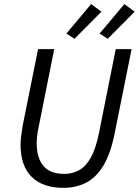

<svg xmlns="http://www.w3.org/2000/svg" viewBox="-20 -893 669 925"><path d="M285.7 12Q186.2 12 132.6 -40.9Q79.1 -93.8 79.1 -195.5Q79.1 -216.6 82.2 -240Q85.3 -263.4 89.3 -287.8L163.4 -656.3H241.2L166.2 -281Q161.3 -258.9 159.1 -239.4Q156.9 -220 156.9 -202Q156.9 -132.1 189.3 -93.7Q221.7 -55.2 289.7 -55.2Q328.1 -55.2 360.7 -72.8Q393.2 -90.4 417.6 -133.9Q442.1 -177.4 457.3 -254.2L537.6 -656.3H614L532.4 -250.6Q512.6 -151.6 477.5 -94.1Q442.3 -36.6 393.7 -12.3Q345.1 12 285.7 12ZM339 -706.3 299.7 -731.2 419.1 -873.4 468.7 -836.6ZM499.1 -706.3 459.8 -731.2 579.1 -873.4 628.7 -836.6Z"/></svg>

Font: Source Sans Variable
Style: Italic
Weight: 200
Italic angle: -11°
Designer: Paul D. Hunt
Foundry: Adobe Systems Incorporated
Version: Version 3.006;hotconv 1.0.111;makeotfexe 2.5.65597